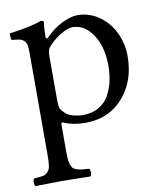

<svg xmlns="http://www.w3.org/2000/svg" viewBox="-78 -505 675 802"><g transform="rotate(-10 259.5 -104.0)"><path d="M174.8 -335Q165.5 -325.2 162.4 -316.2Q159.2 -307.1 159.2 -291V-105Q159.2 -78.6 163.3 -68.8Q167.5 -59.1 183.1 -44.9Q195.3 -34.2 216.1 -29.1Q236.8 -23.9 253.9 -23.9Q293.9 -23.9 322.8 -40.8Q351.6 -57.6 366.7 -85.7Q381.8 -113.8 388.4 -144Q395 -174.3 395 -208Q395 -290.5 360.1 -341.8Q325.2 -393.1 275.9 -393.1Q254.9 -393.1 227.1 -376.7Q199.2 -360.4 174.8 -335ZM167 -368.2Q199.7 -401.4 237.3 -420.2Q274.9 -439 304.2 -439Q353.5 -439 394.8 -410.2Q436 -381.3 458.5 -334.5Q481 -287.6 481 -234.9Q481 -118.2 407.2 -45.9Q348.6 9.8 259.8 9.8Q210.9 9.8 172.9 -5.4Q165 -9.3 162.1 -8.3Q159.2 -7.3 159.2 2V109.9Q159.2 131.8 160.2 145.3Q161.1 158.7 165 169.4Q168.9 180.2 173.3 185.3Q177.7 190.4 188.7 194.1Q199.7 197.8 210.2 199Q220.7 200.2 241.2 201.2Q245.6 205.6 245.6 217.5Q245.6 229.5 241.2 233.9Q155.3 231.9 120.1 231.9Q91.8 231.9 7.8 233.9Q3.4 229.5 3.4 217.5Q3.4 205.6 7.8 201.2Q33.7 199.7 45.4 197.5Q57.1 195.3 66.4 185.5Q75.7 175.8 77.9 158.9Q80.1 142.1 80.1 109.9V-316.9Q80.1 -339.4 77.9 -351.1Q75.7 -362.8 67.6 -370.4Q59.6 -377.9 48.6 -380.4Q37.6 -382.8 15.1 -384.8Q13.7 -389.6 12.7 -398.9Q11.7 -408.2 13.2 -413.1Q106 -424.8 147.9 -441.9Q161.1 -441.9 161.1 -435.1Q157.2 -407.2 157.2 -371.1Q157.2 -367.7 159.2 -366.5Q161.1 -365.2 163.3 -365.7Q165.5 -366.2 167 -368.2Z"/></g></svg>

Font: Linux Libertine G
Style: Regular
Weight: 400
Designer: Philipp H. Poll
Foundry: Philipp H. Poll
Version: Version 4.7.5